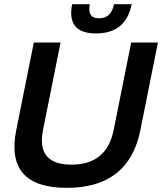

<svg xmlns="http://www.w3.org/2000/svg" viewBox="-20 -904 787 929"><path d="M58.6 -274.4 143.6 -698.2H272.9L188 -274.4Q154.8 -107.4 325.7 -107.4Q496.6 -107.4 529.8 -274.4L614.7 -698.2H744.1L659.2 -274.4Q603.5 4.9 303.2 4.9Q2.9 4.9 58.6 -274.4ZM329.1 -883.8H414.6Q400.9 -815.4 459.5 -815.4Q518.1 -815.4 531.7 -883.8H617.2Q588.9 -742.2 444.8 -742.2Q300.8 -742.2 329.1 -883.8Z"/></svg>

Font: Sansation
Style: Bold Italic
Weight: 700
Designer: Bernd Montag
Version: Version 1.301